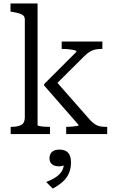

<svg xmlns="http://www.w3.org/2000/svg" viewBox="-20 -778 664 1114"><path d="M602 0H364V-42H370Q384 -42 399.5 -43.5Q415 -45 426 -47Q437 -49 437 -52L236 -282V-290L424 -478Q424 -484 411 -487Q398 -490 380 -492Q362 -494 346 -494H338V-537H574V-494H566Q546 -494 530 -490Q514 -486 499.5 -477Q485 -468 469 -452L292 -276L295 -318L505 -79Q519 -65 532 -56.5Q545 -48 560.5 -45Q576 -42 594 -42H602ZM198 -758V-52Q198 -49 209.5 -46.5Q221 -44 237 -43Q253 -42 265 -42H270V0H42V-42H46Q82 -42 103 -53Q124 -64 124 -97V-664Q124 -679 116 -687Q108 -695 92 -700Q76 -705 51 -709L41 -711V-758ZM286 316 248 278Q280 266 302.5 251Q325 236 337.5 217Q350 198 350 174L362 175Q354 181 344 184Q334 187 323 187Q295 187 281 174.5Q267 162 267 140Q267 118 281 104Q295 90 325 90Q359 90 375.5 108.5Q392 127 392 164Q392 200 379.5 228Q367 256 343.5 277Q320 298 286 316Z"/></svg>

Font: Roboto Serif SemiCondensed Light
Style: Regular
Weight: 300
Width: 4
Designer: Greg Gazdowicz
Foundry: Commercial Type
Version: Version 1.007